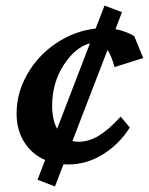

<svg xmlns="http://www.w3.org/2000/svg" viewBox="-20 -592 538 694"><path d="M178.7 82 115.7 57.6 143.1 -13.7Q94.7 -34.7 67.4 -78.6Q40 -122.6 40 -181.6Q40 -255.9 78.4 -323.5Q116.7 -391.1 182.6 -435.5Q248.5 -480 325.7 -488.8L357.9 -571.8L420.9 -547.9L397.5 -486.8Q436 -479 465.3 -461.4L497.6 -382.3L394 -349.6Q383.3 -389.2 368.7 -411.6L241.7 -82Q252.9 -79.6 263.7 -79.6Q301.3 -79.6 337.4 -101.6Q373.5 -123.5 416 -170.4L449.2 -131.3Q411.6 -71.3 352.5 -34.4Q293.5 2.4 227.1 2.4Q214.8 2.4 209.5 2ZM168.5 -209Q168.5 -159.7 186.5 -126.5L305.2 -435.5Q251.5 -420.9 210 -356.7Q168.5 -292.5 168.5 -209Z"/></svg>

Font: Flanker
Style: Bold Italic
Weight: 700
Italic angle: -12°
Designer: Flanker
Version: Version 2.000